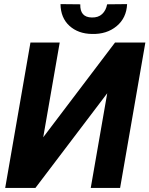

<svg xmlns="http://www.w3.org/2000/svg" viewBox="-20 -919 731 939"><path d="M542.5 -710.9H690.9L567.4 0H423.8L504.4 -462.9L153.3 0H5.4L128.9 -710.9H272L191.4 -247.6ZM601.6 -898.9Q598.6 -831.1 550.3 -791Q502 -751 429.7 -752.9Q362.3 -753.9 319.6 -792.7Q276.9 -831.5 275.9 -898.9L372.6 -897.9Q370.6 -834.5 428.7 -833.5Q460.4 -832.5 479.5 -850.3Q498.5 -868.2 503.9 -897.9Z"/></svg>

Font: RobotoInd
Style: Bold Italic
Weight: 700
Italic angle: -12°
Designer: Google
Version: Version 2.001150; 2014